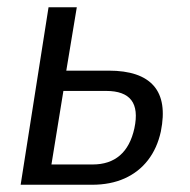

<svg xmlns="http://www.w3.org/2000/svg" viewBox="-20 -510 524 530"><path d="M37 0 114 -490H192L163 -315H280Q368 -315 404.5 -273Q441 -231 424 -147Q414 -101 388.5 -68Q363 -35 324 -17.5Q285 0 234 0ZM122 -56H236Q282 -56 311 -81Q340 -106 351 -156Q362 -208 342.5 -233.5Q323 -259 273 -259H155Z"/></svg>

Font: Nunito Sans 10pt Condensed
Style: Italic
Weight: 400
Width: 3
Italic angle: -9°
Designer: Vernon Adams
Foundry: Vernon Adams
Version: Version 3.101;gftools[0.9.27]